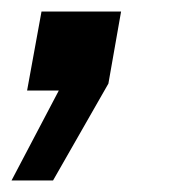

<svg xmlns="http://www.w3.org/2000/svg" viewBox="-33 -157 331 333"><path d="M-13 156 69 0H14L39 -137H177L155 -12L59 156Z"/></svg>

Font: Archivo VF Beta
Style: Italic
Weight: 400
Italic angle: -10°
Designer: Hector Gatti
Foundry: Omnibus-Type
Version: Version 1.002